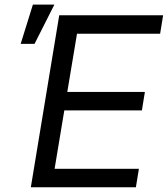

<svg xmlns="http://www.w3.org/2000/svg" viewBox="-20 -792 710 812"><path d="M110.4 0 230.5 -727.5H669.9L657.2 -649.4H305.7L264.6 -403.3H592.8L580.1 -325.2H252L210.9 -78.1H567.4L554.7 0ZM67.4 -606.4 119.1 -772.5H210L126 -606.4Z"/></svg>

Font: Inter Tight
Style: Italic
Weight: 400
Italic angle: -9.39999°
Designer: Rasmus Andersson
Foundry: rsms
Version: Version 3.002